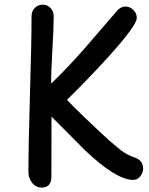

<svg xmlns="http://www.w3.org/2000/svg" viewBox="-20 -768 651 841"><path d="M563 20Q488.8 20 351.6 -110.4L205.6 -257.3V-250.5L205.1 5.4Q205.1 53.7 162.6 53.7Q134.8 53.7 118.2 29.3Q104.5 9.3 104.5 -14.2Q104.5 -128.4 111.3 -356Q118.2 -583.5 118.2 -697.3Q118.2 -718.3 132.1 -732.9Q146 -747.6 166.5 -747.6Q187.5 -747.6 201.4 -732.9Q215.3 -718.3 215.3 -697.3Q215.3 -649.9 209.5 -549.8Q203.6 -453.1 204.1 -401.9Q269.5 -463.9 352.1 -557.6L492.2 -720.2Q508.8 -739.3 529.3 -739.3Q548.8 -739.3 564 -724.6Q579.1 -710 579.1 -689Q579.1 -656.7 453.1 -517.1Q366.2 -421.9 273.4 -330.6Q332 -269 457 -153.8L508.3 -110.8Q536.1 -89.4 568.4 -78.6Q606.9 -65.9 606.9 -30.3Q606.9 -13.7 596.7 1.5Q584 20 563 20Z"/></svg>

Font: Candra Sangkala
Style: Regular
Weight: 400
Designer: R.S. Wihananto
Foundry: R.S. Wihananto
Version: Version 2.0.1